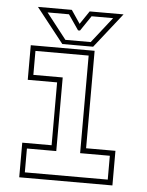

<svg xmlns="http://www.w3.org/2000/svg" viewBox="-51 -740 597 782"><g transform="rotate(5 247.5 -349.0)"><path d="M57 0V-141.5H177V-398.5H57V-540H318V-141.5H438V0ZM78 -22H417V-119.5H295.5V-518.5H78V-420.5H198V-119.5H78ZM184.5 -556 72.5 -698H211L247.5 -644L284 -698H422.5L310.5 -556ZM195.5 -574H299L381.5 -679H293.5L251.5 -617H243.5L201 -679H113.5Z"/></g></svg>

Font: Tourney ExtraLight
Style: Regular
Weight: 250
Designer: Tyler Finck
Foundry: Etcetera Type Co
Version: Version 1.015